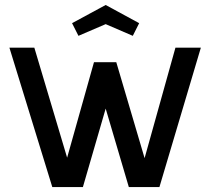

<svg xmlns="http://www.w3.org/2000/svg" viewBox="-20 -758 852 778"><path d="M408.2 -660.2 297.9 -612.8 272 -664.1 408.2 -737.8 543.9 -664.1 518.1 -612.8ZM690.9 -564.9H793.9L626 0H502L408.2 -317.9L315.9 0H191.9L18.1 -564.9H119.1L252 -119.1L360.8 -505.9H451.2L565.9 -117.2Z"/></svg>

Font: Neutral Grotesk
Style: Regular
Weight: 400
Designer: Nawras Khrais
Foundry: Nawras Khrais
Version: Version 1.000;PS 001.000;hotconv 1.0.88;makeotf.lib2.5.64775